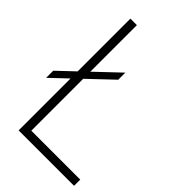

<svg xmlns="http://www.w3.org/2000/svg" viewBox="-226 -820 899 899"><g transform="rotate(45 224.0 -370.0)"><path d="M81 0V-740H124V-41H448V0ZM-2 -265V-312L243 -544.5V-497.5Z"/></g></svg>

Font: Encode Sans Condensed ExtraLight
Style: Regular
Weight: 200
Width: 3
Designer: Multiple Designers
Foundry: Impallari Type
Version: Version 3.000; ttfautohint (v1.8.3) -l 8 -r 50 -G 200 -x 14 